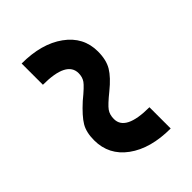

<svg xmlns="http://www.w3.org/2000/svg" viewBox="-20 -614 562 562"><g transform="rotate(45 261.5 -333.0)"><path d="M349 -237Q316 -237 295 -249.5Q274 -262 244 -295Q217 -328 205.5 -336Q194 -344 178 -344Q128 -344 128 -246H40Q40 -328 76.5 -378.5Q113 -429 173 -429Q208 -429 230.5 -415.5Q253 -402 279 -370Q304 -339 316 -330.5Q328 -322 346 -322Q395 -322 395 -420H483Q483 -337 446.5 -287Q410 -237 349 -237Z"/></g></svg>

Font: Txt Sans Medium
Style: Regular
Weight: 500
Designer: Open Source
Foundry: XRLN
Version: Version 1.0